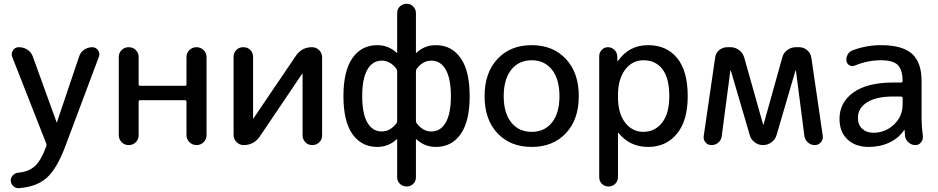

<svg xmlns="http://www.w3.org/2000/svg" viewBox="-20 -770 4979 1019"><path d="M76.2 146.5Q132.8 141.6 165.5 111.3Q198.2 81.1 225.6 6.8Q228.5 0 225.6 -7.8L44.9 -467.8Q38.1 -486.3 48.8 -502.9Q59.6 -519.5 80.1 -519.5Q106.4 -519.5 127 -505.4Q147.5 -491.2 155.3 -466.8L280.3 -121.1Q280.3 -120.1 281.2 -120.1Q282.2 -120.1 282.2 -121.1L399.4 -468.8Q406.2 -492.2 426.3 -505.9Q446.3 -519.5 469.7 -519.5Q488.3 -519.5 500 -503.4Q511.7 -487.3 504.9 -468.8L329.1 0Q283.2 124 229 172.9Q174.8 221.7 80.1 228.5Q63.5 229.5 50.8 217.8Q38.1 206.1 37.1 189.5Q36.1 173.8 47.9 161.1Q59.6 148.4 76.2 146.5Z M610.4 -52.7V-466.8Q610.4 -489.3 625.5 -504.4Q640.6 -519.5 663.1 -519.5Q685.5 -519.5 700.7 -504.4Q715.8 -489.3 715.8 -466.8V-322.3Q715.8 -314.5 724.6 -314.5H960.9Q969.7 -314.5 969.7 -322.3V-466.8Q969.7 -489.3 985.4 -504.4Q1001 -519.5 1022.9 -519.5Q1044.9 -519.5 1060.5 -504.4Q1076.2 -489.3 1076.2 -466.8V-52.7Q1076.2 -30.3 1060.5 -15.1Q1044.9 0 1022.9 0Q1001 0 985.4 -15.6Q969.7 -31.2 969.7 -52.7V-230.5Q969.7 -238.3 960.9 -238.3H724.6Q715.8 -238.3 715.8 -230.5V-52.7Q715.8 -30.3 700.7 -15.1Q685.5 0 663.1 0Q640.6 0 625.5 -15.6Q610.4 -31.2 610.4 -52.7Z M1273.4 0Q1251 0 1235.4 -16.1Q1219.7 -32.2 1219.7 -53.7V-467.8Q1219.7 -490.2 1234.4 -504.9Q1249 -519.5 1271.5 -519.5Q1293.9 -519.5 1308.6 -504.9Q1323.2 -490.2 1323.2 -467.8V-142.6L1324.2 -141.6H1325.2L1550.8 -474.6Q1582 -519.5 1635.7 -519.5Q1658.2 -519.5 1673.8 -503.9Q1689.5 -488.3 1689.5 -465.8V-51.8Q1689.5 -29.3 1674.3 -14.6Q1659.2 0 1637.2 0Q1615.2 0 1600.6 -15.1Q1585.9 -30.3 1585.9 -51.8V-377L1584 -377.9H1583L1358.4 -44.9Q1327.1 0 1273.4 0Z M2005.9 -448.2Q1957 -448.2 1929.7 -400.4Q1902.3 -352.5 1902.3 -259.8Q1902.3 -167 1929.7 -119.6Q1957 -72.3 2005.9 -72.3Q2049.8 -72.3 2082 -113.3Q2087.9 -119.1 2087.9 -127.9V-390.6Q2087.9 -400.4 2082 -407.2Q2049.8 -448.2 2005.9 -448.2ZM2187.5 -390.6V-127.9Q2187.5 -119.1 2193.4 -113.3Q2225.6 -72.3 2269.5 -72.3Q2318.4 -72.3 2345.7 -119.6Q2373 -167 2373 -259.8Q2373 -352.5 2345.7 -400.4Q2318.4 -448.2 2269.5 -448.2Q2225.6 -448.2 2193.4 -407.2Q2187.5 -400.4 2187.5 -390.6ZM1982.4 9.8Q1898.4 9.8 1850.6 -58.1Q1802.7 -126 1802.7 -259.8Q1802.7 -393.6 1850.6 -461.9Q1898.4 -530.3 1982.4 -530.3Q2041 -530.3 2085 -490.2L2086.9 -488.3Q2087.9 -488.3 2087.9 -490.2V-700.2Q2087.9 -721.7 2102.5 -735.8Q2117.2 -750 2138.2 -750Q2159.2 -750 2173.3 -735.4Q2187.5 -720.7 2187.5 -700.2V-490.2Q2187.5 -488.3 2188.5 -488.3L2190.4 -490.2Q2233.4 -530.3 2293 -530.3Q2377 -530.3 2424.8 -461.9Q2472.7 -393.6 2472.7 -259.8Q2472.7 -126 2424.8 -58.1Q2377 9.8 2293 9.8Q2234.4 9.8 2190.4 -30.3L2188.5 -32.2Q2187.5 -32.2 2187.5 -30.3V169.9Q2187.5 191.4 2173.3 205.6Q2159.2 219.7 2138.2 219.7Q2117.2 219.7 2102.5 205.6Q2087.9 191.4 2087.9 169.9V-30.3Q2087.9 -32.2 2086.9 -32.2L2085 -30.3Q2041 9.8 1982.4 9.8Z M2909.7 -399.9Q2870.1 -450.2 2801.8 -450.2Q2733.4 -450.2 2693.4 -399.9Q2653.3 -349.6 2653.3 -259.8Q2653.3 -169.9 2693.4 -120.1Q2733.4 -70.3 2801.8 -70.3Q2870.1 -70.3 2909.7 -120.1Q2949.2 -169.9 2949.2 -259.8Q2949.2 -349.6 2909.7 -399.9ZM2983.4 -63Q2915 9.8 2801.8 9.8Q2688.5 9.8 2620.1 -63Q2551.8 -135.7 2551.8 -259.8Q2551.8 -383.8 2620.1 -457Q2688.5 -530.3 2801.8 -530.3Q2915 -530.3 2983.4 -457Q3051.8 -383.8 3051.8 -259.8Q3051.8 -135.7 2983.4 -63Z M3259.8 -264.6V-254.9Q3259.8 -168 3297.9 -119.1Q3335.9 -70.3 3394.5 -70.3Q3456.1 -70.3 3494.1 -119.1Q3532.2 -168 3532.2 -259.8Q3532.2 -354.5 3496.1 -402.3Q3460 -450.2 3394.5 -450.2Q3335.9 -450.2 3297.9 -400.4Q3259.8 -350.6 3259.8 -264.6ZM3160.2 169.9V-471.7Q3160.2 -491.2 3173.8 -505.4Q3187.5 -519.5 3206.5 -519.5Q3225.6 -519.5 3240.2 -505.9Q3254.9 -492.2 3255.9 -471.7L3256.8 -446.3Q3256.8 -445.3 3257.8 -445.3Q3259.8 -445.3 3259.8 -446.3Q3317.4 -530.3 3419.9 -530.3Q3518.6 -530.3 3574.2 -461.4Q3629.9 -392.6 3629.9 -259.8Q3629.9 -128.9 3572.3 -59.6Q3514.6 9.8 3419.9 9.8Q3322.3 9.8 3262.7 -64.5Q3262.7 -65.4 3260.7 -65.4Q3259.8 -65.4 3259.8 -64.5V169.9Q3259.8 191.4 3245.1 205.6Q3230.5 219.7 3209.5 219.7Q3188.5 219.7 3174.3 205.6Q3160.2 191.4 3160.2 169.9Z M3755.9 0Q3736.3 0 3724.1 -14.6Q3711.9 -29.3 3714.8 -47.9L3775.4 -463.9Q3778.3 -488.3 3796.9 -503.9Q3815.4 -519.5 3840.8 -519.5H3857.4Q3881.8 -519.5 3902.3 -504.4Q3922.9 -489.3 3929.7 -464.8L4030.3 -108.4L4031.2 -107.4L4032.2 -108.4L4131.8 -464.8Q4137.7 -489.3 4158.2 -504.4Q4178.7 -519.5 4204.1 -519.5H4220.7Q4245.1 -519.5 4263.7 -503.9Q4282.2 -488.3 4286.1 -463.9L4346.7 -48.8Q4349.6 -30.3 4336.9 -15.1Q4324.2 0 4304.7 0Q4283.2 0 4267.6 -14.2Q4252 -28.3 4249 -48.8L4204.1 -396.5H4203.1H4202.1L4101.6 -53.7Q4094.7 -29.3 4074.2 -14.6Q4053.7 0 4029.3 0Q4004.9 0 3984.9 -15.1Q3964.8 -30.3 3959 -53.7L3858.4 -396.5H3857.4H3856.4L3810.5 -47.9Q3807.6 -26.4 3792.5 -13.2Q3777.3 0 3755.9 0Z M4720.7 -257.8Q4630.9 -257.8 4582 -227.1Q4533.2 -196.3 4533.2 -144.5Q4533.2 -107.4 4556.2 -86.4Q4579.1 -65.4 4615.2 -65.4Q4678.7 -65.4 4724.6 -108.9Q4770.5 -152.3 4770.5 -214.8V-249Q4770.5 -257.8 4761.7 -257.8ZM4590.8 9.8Q4519.5 9.8 4477.5 -30.3Q4435.5 -70.3 4435.5 -139.6Q4435.5 -226.6 4509.3 -279.3Q4583 -332 4720.7 -332H4761.7Q4770.5 -332 4770.5 -340.8Q4769.5 -401.4 4744.1 -425.8Q4718.8 -450.2 4655.3 -450.2Q4584 -450.2 4516.6 -421.9Q4502.9 -416 4489.3 -422.9Q4475.6 -429.7 4472.7 -445.3Q4469.7 -462.9 4478 -479Q4486.3 -495.1 4502.9 -502Q4576.2 -530.3 4655.3 -530.3Q4768.6 -530.3 4819.8 -484.9Q4871.1 -439.5 4871.1 -339.8V-139.6Q4871.1 -100.6 4877.9 -46.9Q4879.9 -29.3 4868.2 -14.6Q4856.4 0 4838.9 0Q4817.4 0 4801.8 -14.2Q4786.1 -28.3 4783.2 -47.9Q4782.2 -52.7 4782.2 -63.5Q4782.2 -74.2 4781.2 -79.1Q4781.2 -80.1 4780.3 -80.1Q4778.3 -80.1 4778.3 -79.1Q4750 -37.1 4700.7 -13.7Q4651.4 9.8 4590.8 9.8Z"/></svg>

Font: Rounded Mgen+ 2p medium
Style: Regular
Weight: 500
Designer: [Source Han Sans]
Ryoko NISHIZUKA  (kana & ideographs); Paul D. Hunt (Latin, Greek & Cyrillic); Wenlong ZHANG  (bopomofo
Version: Version 1.059.20150602